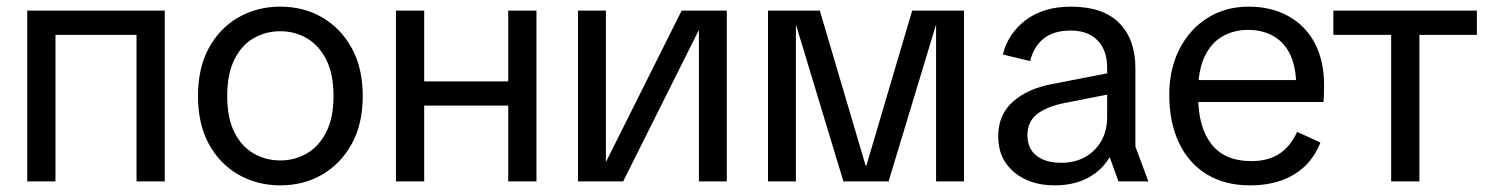

<svg xmlns="http://www.w3.org/2000/svg" viewBox="-20 -546 4478 578"><path d="M391 0V-514H476V0ZM62 0V-514H147V0ZM122 -441V-514H414V-441Z M824 12Q754 12 697.5 -20.5Q641 -53 608.5 -113Q576 -173 576 -257Q576 -341 608.5 -401Q641 -461 697.5 -493.5Q754 -526 824 -526Q894 -526 950 -493.5Q1006 -461 1039 -401Q1072 -341 1072 -257Q1072 -173 1039 -113Q1006 -53 950 -20.5Q894 12 824 12ZM824 -63Q867 -63 903.5 -84Q940 -105 962 -148Q984 -191 984 -257Q984 -323 962 -366.5Q940 -410 903.5 -431Q867 -452 824 -452Q780 -452 743.5 -431Q707 -410 685.5 -366.5Q664 -323 664 -257Q664 -191 685.5 -148Q707 -105 743.5 -84Q780 -63 824 -63Z M1510 0V-514H1595V0ZM1172 0V-514H1257V0ZM1223 -228V-301H1543V-228Z M1720 0V-514H1804V-60H1805L2032 -514H2168V0H2084V-454H2083L1856 0Z M2292 0V-514H2448L2586 -47H2588L2726 -514H2882V0H2798V-469H2797L2655 0H2519L2377 -469H2376V0Z M3155 12Q3080 12 3032.5 -28Q2985 -68 2985 -135Q2985 -201 3030 -240.5Q3075 -280 3148 -293L3358 -334V-270L3185 -236Q3131 -225 3102 -202.5Q3073 -180 3073 -139Q3073 -99 3100 -77.5Q3127 -56 3175 -56Q3216 -56 3247 -73.5Q3278 -91 3295.5 -122Q3313 -153 3313 -194V-342Q3313 -394 3284.5 -424Q3256 -454 3203 -454Q3152 -454 3122 -430Q3092 -406 3081 -362L2999 -382Q3015 -446 3068.5 -486Q3122 -526 3204 -526Q3300 -526 3349 -477Q3398 -428 3398 -340V-105L3437 0H3347L3321 -72H3320Q3296 -32 3254 -10Q3212 12 3155 12Z M3743 12Q3667 12 3612.5 -21.5Q3558 -55 3529 -116.5Q3500 -178 3500 -260Q3500 -339 3531 -399Q3562 -459 3616 -492.5Q3670 -526 3739 -526Q3807 -526 3858.5 -497.5Q3910 -469 3938 -416Q3966 -363 3966 -290Q3966 -275 3965.5 -261Q3965 -247 3964 -239H3549V-305H3913L3882 -288Q3882 -342 3865 -379.5Q3848 -417 3815 -436.5Q3782 -456 3737 -456Q3695 -456 3661 -437Q3627 -418 3607 -377Q3587 -336 3587 -271V-256Q3587 -163 3627 -112Q3667 -61 3747 -61Q3797 -61 3830.5 -82.5Q3864 -104 3885 -149L3955 -117Q3938 -74 3908 -45.5Q3878 -17 3836.5 -2.5Q3795 12 3743 12Z M4168 0V-486H4253V0ZM3994 -441V-514H4426V-441Z"/></svg>

Font: TikTok Sans 24pt
Style: Regular
Weight: 400
Version: Version 4.000